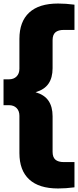

<svg xmlns="http://www.w3.org/2000/svg" viewBox="-20 -838 442 1088"><path d="M181.5 -315.5Q231.5 -301 254.8 -267Q278 -233 278 -179V22.5Q278 53 294 66.8Q310 80.5 342 80.5H402V223.5Q353 230 309 230Q201 230 145.5 178.8Q90 127.5 90 29.5V-182Q90 -209.5 74 -225.8Q58 -242 30.5 -242H0V-388.5H30.5Q58 -388.5 74 -404.8Q90 -421 90 -448.5V-617.5Q90 -715.5 145.5 -766.8Q201 -818 309 -818Q353 -818 402 -811.5V-668.5H342Q310 -668.5 294 -654.8Q278 -641 278 -610.5V-451.5Q278 -397.5 254.8 -363.8Q231.5 -330 181.5 -315.5Z"/></svg>

Font: Encode Sans ExtraBold
Style: Regular
Weight: 800
Designer: Multiple Designers
Foundry: Impallari Type
Version: Version 2.000